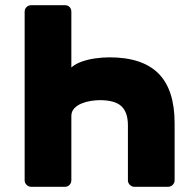

<svg xmlns="http://www.w3.org/2000/svg" viewBox="-20 -720 739 740"><path d="M230 -700Q241 -700 248 -693Q255 -686 255 -675V-460Q271 -474 295 -482.5Q319 -491 347 -495Q375 -499 402 -499Q529 -499 591 -436.5Q653 -374 653 -245V-25Q653 -15 645.5 -7.5Q638 0 627 0H498Q488 0 480.5 -7.5Q473 -15 473 -25V-237Q473 -287 448 -310.5Q423 -334 365 -334Q349 -334 330 -331Q311 -328 294 -321Q277 -314 266 -302Q255 -290 255 -273V-25Q255 -15 248 -7.5Q241 0 230 0H101Q90 0 82.5 -7.5Q75 -15 75 -25V-675Q75 -686 82.5 -693Q90 -700 101 -700Z"/></svg>

Font: Rubik
Style: Bold
Weight: 700
Designer: Hubert and Fischer
Foundry: Hubert and Fischer
Version: Version 2.300;gftools[0.9.30]